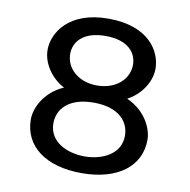

<svg xmlns="http://www.w3.org/2000/svg" viewBox="-77 -744 821 828"><g transform="rotate(10 333.5 -330.0)"><path d="M332.5 -668.5C157.7 -668.5 96.7 -564 96.7 -490.7C96.7 -429.2 141.1 -370.1 193.4 -343.3V-341.8C110.8 -305.2 77.6 -231 77.6 -183.1C77.6 -67.9 172.9 7.8 333 7.8C492.7 7.8 588.4 -67.9 588.4 -183.1C588.4 -231 555.2 -305.2 472.7 -341.8V-343.3C524.9 -370.1 569.3 -429.2 569.3 -490.7C569.3 -564 512.7 -668.5 332.5 -668.5ZM333.5 -592.8C433.6 -592.8 470.7 -541.5 470.7 -490.7C470.7 -426.8 415 -376 332.5 -376C251.5 -376 195.8 -426.8 195.8 -490.7C195.8 -541.5 232.9 -592.8 333.5 -592.8ZM332.5 -65.4C254.4 -65.9 176.3 -103 176.3 -183.1C176.3 -243.7 221.7 -300.8 333 -300.8C444.3 -300.8 489.7 -243.7 489.7 -183.1C489.7 -103 411.6 -65.4 332.5 -65.4Z"/></g></svg>

Font: Inder
Style: Regular
Weight: 400
Designer: Irina Smirnova
Foundry: Irina Smirnova
Version: Version 1.001